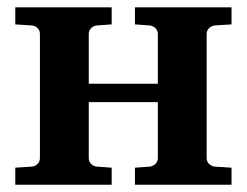

<svg xmlns="http://www.w3.org/2000/svg" viewBox="-20 -508 678 528"><path d="M351.1 0V-46.9L392.1 -49.8Q400.9 -50.8 407.5 -57.4Q414.1 -64 414.1 -73.2V-227.1H224.1V-73.2Q224.1 -64 230.5 -57.4Q236.8 -50.8 246.1 -49.8L287.1 -46.9V0H22V-46.9L67.9 -49.8Q77.1 -50.8 83.5 -57.4Q89.8 -64 89.8 -73.2V-415Q89.8 -423.8 83.5 -430.4Q77.1 -437 67.9 -438L22 -440.9V-487.8H287.1V-440.9L246.1 -438Q236.8 -437 230.5 -430.4Q224.1 -423.8 224.1 -415V-277.8H414.1V-415Q414.1 -423.8 407.5 -430.4Q400.9 -437 392.1 -438L351.1 -440.9V-487.8H616.7V-440.9L570.3 -438Q561.5 -437 554.9 -430.4Q548.3 -423.8 548.3 -415V-73.2Q548.3 -64 554.9 -57.4Q561.5 -50.8 570.3 -49.8L616.7 -46.9V0Z"/></svg>

Font: Charis SIL Cyr
Style: Bold
Weight: 700
Foundry: SIL International
Version: Version 5.000